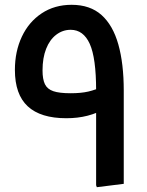

<svg xmlns="http://www.w3.org/2000/svg" viewBox="-20 -779 612 799"><path d="M256 -287Q149 -287 95.5 -336.5Q42 -386 42 -488Q42 -565 71 -626.5Q100 -688 153.5 -723.5Q207 -759 278 -759Q355 -759 402.5 -716.5Q450 -674 472.5 -594Q495 -514 495 -402H380Q380 -538 353.5 -596.5Q327 -655 274 -655Q241 -655 214 -634.5Q187 -614 172 -576Q157 -538 157 -486Q157 -449 167 -428.5Q177 -408 202 -399.5Q227 -391 274 -391Q317 -391 347.5 -398Q378 -405 412 -421L422 -329Q385 -308 344.5 -297.5Q304 -287 256 -287ZM383 0 380 -8V-402H495V-14Z"/></svg>

Font: Fustat
Style: Bold
Weight: 700
Designer: Mohamed Gaber, Khaled Hosny, Laura Garcia Mut
Foundry: Kief Type Foundry, Alif Type Foundry, Hard Type Foundry
Version: Version 1.007